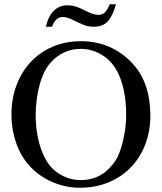

<svg xmlns="http://www.w3.org/2000/svg" viewBox="-20 -870 762 904"><path d="M361 -676Q433 -676 494.5 -649.5Q556 -623 604 -571Q646 -526 667 -464Q688 -402 688 -327Q688 -252 663.5 -189Q639 -126 595 -81Q551 -36 490 -11Q429 14 355 14Q289 14 226.5 -13Q164 -40 120 -88Q79 -132 56.5 -196Q34 -260 34 -331Q34 -406 58 -469.5Q82 -533 125.5 -579Q169 -625 229 -650.5Q289 -676 361 -676ZM361 -640Q277 -640 218 -575Q202 -557 189 -531Q176 -505 167 -472.5Q158 -440 153 -403.5Q148 -367 148 -329Q148 -245 171 -175.5Q194 -106 233 -71Q259 -48 291.5 -35Q324 -22 359 -22Q439 -22 492 -75Q527 -110 541 -148Q556 -187 565 -235Q574 -283 574 -328Q574 -418 552 -485.5Q530 -553 489 -590Q462 -614 429 -627Q396 -640 361 -640ZM526 -850Q510 -793 486.5 -768.5Q463 -744 421 -744Q402 -744 386.5 -748.5Q371 -753 340 -768L317 -779Q293 -790 276 -790Q241 -790 225 -744H196Q207 -793 233 -819Q259 -845 297 -845Q332 -845 367 -827L391 -815Q405 -808 419 -804Q433 -800 444 -800Q461 -800 472.5 -810.5Q484 -821 497 -850Z"/></svg>

Font: Klingon pIqaD HaSta
Style: Regular
Weight: 400
Width: 0
Designer: Mike Neff (qa'vaj)
Foundry: Mike Neff and Michael Everson
Version: Version 2.003